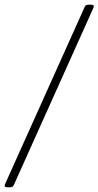

<svg xmlns="http://www.w3.org/2000/svg" viewBox="-41 -723 420 819"><path d="M-6 76Q-23 76 -21 69Q-21 65 -17 57L320 -693Q322 -698 325.5 -700.5Q329 -703 340 -703H344Q361 -703 359 -696Q359 -692 355 -684L18 66Q16 70 12.5 73Q9 76 -2 76Z"/></svg>

Font: Asap Condensed Condensed Thin
Style: Italic
Weight: 100
Width: 3
Italic angle: -6°
Designer: Pablo Cosgaya
Foundry: Omnibus-Type
Version: Version 3.001; ttfautohint (v1.8.4.7-5d5b)